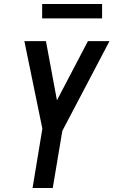

<svg xmlns="http://www.w3.org/2000/svg" viewBox="-20 -941 568 961"><path d="M143 0 192 -297 102 -735H210L265 -439L420 -735H528L292 -286L244 0ZM491 -849H191V-921H491Z"/></svg>

Font: Iosevka SS04 Semibold
Style: Italic
Weight: 600
Italic angle: -9°
Monospace: yes
Designer: Belleve Invis
Foundry: Belleve Invis
Version: Version 19.0.0; ttfautohint (v1.8.4)